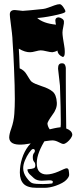

<svg xmlns="http://www.w3.org/2000/svg" viewBox="-20 -690 378 919"><path d="M84 2Q26 5 24 -31Q24 -48 34 -75Q46 -109 48.5 -144.5Q51 -180 51 -216Q51 -245 50 -282.5Q49 -320 47 -367Q46 -399 44 -431Q42 -463 40 -495Q40 -507 37 -533.5Q34 -560 30.5 -586Q27 -612 27 -621Q27 -642 51 -642Q57 -642 70.5 -640Q84 -638 89 -638Q110 -639 186 -647Q196 -648 211 -653.5Q226 -659 241 -664.5Q256 -670 266 -670Q273 -670 283 -656Q293 -642 293 -635Q293 -630 276 -625Q259 -620 234.5 -615Q210 -610 188.5 -607Q167 -604 158 -604Q187 -578 248 -572Q246 -578 245 -591V-593Q245 -605 259 -607Q267 -607 276.5 -601Q286 -595 286 -587Q287 -580 283 -562Q279 -544 279 -534Q279 -524 281.5 -507Q284 -490 287 -473Q290 -456 290 -446V-439Q290 -419 281 -417Q257 -427 255 -448Q248 -444 242 -442.5Q236 -441 231 -440Q221 -440 203 -444.5Q185 -449 175 -449Q167 -449 150.5 -444.5Q134 -440 125 -440Q101 -439 70 -457Q71 -444 72 -420.5Q73 -397 74 -363Q96 -354 108 -333Q116 -320 121 -312Q126 -304 130 -300Q137 -294 150 -288.5Q163 -283 181 -277Q213 -267 231.5 -252Q250 -237 252 -199Q254 -170 230 -139Q207 -107 207 -98Q209 -83 218 -71Q226 -73 239.5 -76Q253 -79 270 -81Q271 -86 271 -94.5Q271 -103 271 -116Q271 -141 270 -182Q269 -223 267 -280Q266 -294 262.5 -320.5Q259 -347 258 -360V-364Q258 -387 276 -387H278Q293 -387 295 -365V-306Q295 -261 295.5 -203.5Q296 -146 297 -75Q324 -65 326 -46Q326 -38 318.5 -27.5Q311 -17 301 -9Q291 -1 283 -1Q277 -1 261 -9.5Q245 -18 231 -18Q222 -18 202 -15Q182 -12 158.5 -8.5Q135 -5 114.5 -1.5Q94 2 84 2ZM156 209Q112 209 93.5 190.5Q75 172 75 136Q75 102 85.5 68.5Q96 35 116 9Q136 -17 166 -27Q169 -29 172.5 -29Q176 -29 179 -29Q190 -29 199 -24Q180 5 168 35Q156 65 156 91Q156 120 169 132.5Q182 145 203 145Q227 145 260 131Q277 123 285.5 119.5Q294 116 295 116Q307 113 309 126Q311 139 311 147Q311 157 297 171.5Q283 186 247 199Q218 209 193.5 209Q169 209 156 209ZM185 191Q199 191 211.5 190Q224 189 230 188Q233 183 233 180Q233 173 215 173Q208 173 199 174Q190 175 180 175Q156 175 142.5 163Q129 151 121 143Q114 135 112 127.5Q110 120 114 120Q119 120 131.5 118Q144 116 147 111Q149 107 149 102Q149 90 143 84Q137 78 137 62Q137 49 143 42Q147 38 147 32Q147 27 143.5 24.5Q140 22 135 24Q130 26 119 41.5Q108 57 99.5 77.5Q91 98 91 115Q91 138 106.5 159.5Q122 181 133 186Q140 189 154.5 190Q169 191 185 191Z"/></svg>

Font: Moo Lah Lah
Style: Regular
Weight: 400
Designer: Robert E. Leuschke
Foundry: Robert E. Leuschke
Version: Version 1.010; ttfautohint (v1.8.3)